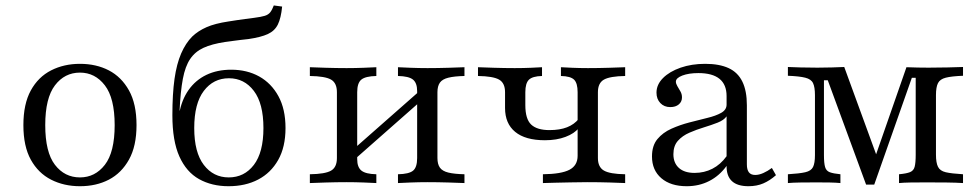

<svg xmlns="http://www.w3.org/2000/svg" viewBox="-20 -655 3499 687"><path d="M266.1 11.3Q208.9 11.3 162.9 -12.1Q116.9 -35.5 90.3 -83.5Q63.7 -131.5 63.7 -207.3Q63.7 -283.1 90.3 -331.5Q116.9 -379.8 162.9 -403.2Q208.9 -426.6 266.1 -426.6Q324.2 -426.6 369.4 -403.2Q414.5 -379.8 441.5 -331.5Q468.5 -283.1 468.5 -207.3Q468.5 -132.3 441.5 -83.9Q414.5 -35.5 369.4 -12.1Q324.2 11.3 266.1 11.3ZM266.1 -20.2Q320.2 -20.2 355.2 -65.3Q390.3 -110.5 390.3 -207.3Q390.3 -304 355.2 -349.6Q320.2 -395.2 266.1 -395.2Q211.3 -395.2 176.6 -349.6Q141.9 -304 141.9 -207.3Q141.9 -110.5 176.6 -65.3Q211.3 -20.2 266.1 -20.2Z M797.6 11.3Q737.9 11.3 692.3 -14.1Q646.8 -39.5 621.8 -95.2Q596.8 -150.8 596.8 -242.7Q596.8 -318.5 604.4 -372.6Q612.1 -426.6 628.2 -463.7Q644.4 -500.8 667.7 -524.2Q688.7 -544.4 719 -557.7Q749.2 -571 797.6 -578.2Q811.3 -580.6 826.6 -582.7Q841.9 -584.7 857.7 -587.1Q873.4 -589.5 888.7 -591.1Q914.5 -594.4 927.4 -598.4Q940.3 -602.4 947.2 -611.3Q954 -620.2 959.7 -635.5L989.5 -631.5Q985.5 -590.3 974.2 -567.3Q962.9 -544.4 938.3 -533.1Q913.7 -521.8 869.4 -515.3Q854.8 -513.7 840.7 -512.1Q826.6 -510.5 812.9 -508.5Q799.2 -506.5 785.5 -504.8Q737.9 -497.6 708.1 -483.9Q678.2 -470.2 660.5 -444Q642.7 -417.7 634.3 -373Q625.8 -328.2 622.6 -258.9H631.5L621 -247.6Q629.8 -297.6 654.8 -333.1Q679.8 -368.5 718.5 -387.1Q757.3 -405.6 807.3 -405.6Q863.7 -405.6 907.3 -381.5Q950.8 -357.3 976.2 -310.9Q1001.6 -264.5 1001.6 -196.8Q1001.6 -129 975.4 -82.7Q949.2 -36.3 903.6 -12.5Q858.1 11.3 797.6 11.3ZM798.4 -20.2Q854 -20.2 888.3 -64.9Q922.6 -109.7 922.6 -196.8Q922.6 -284.7 888.3 -329.8Q854 -375 799.2 -375Q743.5 -375 709.3 -329.8Q675 -284.7 675 -196.8Q675 -109.7 709.3 -64.9Q743.5 -20.2 798.4 -20.2Z M1404 0V-31.5Q1443.5 -32.3 1458.1 -44.4Q1472.6 -56.5 1472.6 -89.5V-329Q1472.6 -358.1 1457.7 -370.2Q1442.7 -382.3 1404 -383.1V-414.5Q1419.4 -413.7 1449.2 -412.5Q1479 -411.3 1509.7 -411.3Q1546 -411.3 1584.7 -412.5Q1623.4 -413.7 1641.9 -414.5V-383.1Q1605.6 -382.3 1584.3 -377Q1562.9 -371.8 1554 -359.3Q1545.2 -346.8 1545.2 -325V-89.5Q1545.2 -67.7 1554 -55.2Q1562.9 -42.7 1584.3 -37.5Q1605.6 -32.3 1641.9 -31.5V0Q1623.4 -0.8 1584.7 -2Q1546 -3.2 1509.7 -3.2Q1479 -3.2 1449.2 -2Q1419.4 -0.8 1404 0ZM1088.7 0V-31.5Q1143.5 -32.3 1164.5 -44.4Q1185.5 -56.5 1185.5 -89.5V-325Q1185.5 -358.1 1164.5 -370.2Q1143.5 -382.3 1088.7 -383.1V-414.5Q1107.3 -413.7 1146 -412.5Q1184.7 -411.3 1220.2 -411.3Q1251.6 -411.3 1281.5 -412.5Q1311.3 -413.7 1326.6 -414.5V-383.1Q1287.9 -382.3 1273 -370.2Q1258.1 -358.1 1258.1 -325V-85.5Q1258.1 -56.5 1273.4 -44.4Q1288.7 -32.3 1326.6 -31.5V0Q1311.3 -0.8 1281.5 -2Q1251.6 -3.2 1220.2 -3.2Q1184.7 -3.2 1146 -2Q1107.3 -0.8 1088.7 0ZM1245.2 -81.5 1228.2 -106.5 1485.5 -333.1 1502.4 -308.1Z M1922.6 0V-31.5Q1988.7 -32.3 2017.7 -47.6Q2046.8 -62.9 2046.8 -97.6V-325Q2046.8 -357.3 2034.3 -369.8Q2021.8 -382.3 1987.1 -383.1V-414.5Q2000.8 -413.7 2027.4 -412.5Q2054 -411.3 2083.9 -411.3Q2121 -411.3 2159.3 -412.5Q2197.6 -413.7 2216.9 -414.5V-383.1Q2162.9 -382.3 2141.1 -370.2Q2119.4 -358.1 2119.4 -325V-89.5Q2119.4 -57.3 2140.7 -44.8Q2162.1 -32.3 2216.9 -31.5V0Q2197.6 -0.8 2161.7 -2Q2125.8 -3.2 2080.6 -3.2Q2051.6 -3.2 2021.4 -2.4Q1991.1 -1.6 1965.3 -1.2Q1939.5 -0.8 1922.6 0ZM1929.8 -153.2Q1859.7 -153.2 1823.4 -183.1Q1787.1 -212.9 1787.1 -268.5V-325Q1787.1 -358.1 1765.7 -370.2Q1744.4 -382.3 1690.3 -383.1V-414.5Q1709.7 -413.7 1748 -412.5Q1786.3 -411.3 1821.8 -411.3Q1853.2 -411.3 1879.8 -412.5Q1906.5 -413.7 1919.4 -414.5V-383.1Q1885.5 -382.3 1872.6 -369.8Q1859.7 -357.3 1859.7 -325V-279Q1859.7 -229 1880.6 -209.3Q1901.6 -189.5 1946 -189.5Q1983.1 -189.5 2008.9 -199.6Q2034.7 -209.7 2050.8 -229.8V-196.8Q2035.5 -177.4 2003.6 -165.3Q1971.8 -153.2 1929.8 -153.2Z M2437.1 11.3Q2379.8 11.3 2346.4 -17.3Q2312.9 -46 2312.9 -95.2Q2312.9 -133.9 2332.3 -157.3Q2351.6 -180.6 2382.3 -194.4Q2412.9 -208.1 2446.8 -216.9Q2480.6 -225.8 2510.9 -233.1Q2541.1 -240.3 2560.5 -251.2Q2579.8 -262.1 2579.8 -280.6V-311.3Q2579.8 -352.4 2554.4 -373Q2529 -393.5 2479 -393.5Q2444.4 -393.5 2421.4 -384.7Q2398.4 -375.8 2398.4 -362.9Q2398.4 -355.6 2403.6 -346.8Q2408.9 -337.9 2414.5 -328.2Q2420.2 -318.5 2420.2 -306.5Q2420.2 -291.1 2408.9 -281.5Q2397.6 -271.8 2378.2 -271.8Q2356.5 -271.8 2342.7 -286.3Q2329 -300.8 2329 -323.4Q2329 -352.4 2352.4 -375.8Q2375.8 -399.2 2415.3 -412.9Q2454.8 -426.6 2503.2 -426.6Q2554 -426.6 2587.1 -411.3Q2620.2 -396 2636.3 -362.9Q2652.4 -329.8 2652.4 -278.2V-66.9Q2652.4 -47.6 2659.7 -38.3Q2666.9 -29 2682.3 -29Q2696 -29 2711.3 -35.9Q2726.6 -42.7 2741.9 -54L2756.5 -28.2Q2734.7 -8.9 2711.3 1.2Q2687.9 11.3 2658.1 11.3Q2579 11.3 2579.8 -61.3Q2554 -25.8 2517.7 -7.3Q2481.5 11.3 2437.1 11.3ZM2465.3 -36.3Q2500 -36.3 2529 -51.2Q2558.1 -66.1 2579.8 -96V-238.7Q2570.2 -225 2547.6 -216.1Q2525 -207.3 2498.4 -199.2Q2471.8 -191.1 2446.8 -180.2Q2421.8 -169.4 2405.6 -151.2Q2389.5 -133.1 2389.5 -103.2Q2389.5 -71.8 2409.3 -54Q2429 -36.3 2465.3 -36.3Z M3079 5.6 2941.9 -367.7H2928.2V-100Q2928.2 -71 2932.3 -57.3Q2936.3 -43.5 2949.2 -38.7Q2962.1 -33.9 2987.1 -31.5V0Q2971 -1.6 2949.2 -2Q2927.4 -2.4 2902.4 -2.4Q2872.6 -2.4 2844.4 -2Q2816.1 -1.6 2799.2 0V-31.5Q2840.3 -33.9 2861.3 -38.7Q2882.3 -43.5 2889.1 -57.3Q2896 -71 2896 -100V-314.5Q2896 -343.5 2889.1 -357.7Q2882.3 -371.8 2861.3 -377Q2840.3 -382.3 2799.2 -383.9V-415.3Q2816.1 -414.5 2844.4 -413.7Q2872.6 -412.9 2904.8 -412.9Q2933.1 -412.9 2957.3 -413.7Q2981.5 -414.5 3000.8 -415.3L3124.2 -77.4L3104 -71.8L3223.4 -414.5Q3245.2 -413.7 3264.5 -413.3Q3283.9 -412.9 3302.4 -412.9Q3337.9 -412.9 3369.8 -413.7Q3401.6 -414.5 3425.8 -415.3V-383.9Q3384.7 -382.3 3364.1 -377Q3343.5 -371.8 3336.3 -357.7Q3329 -343.5 3329 -314.5V-101.6Q3329 -72.6 3336.3 -58.1Q3343.5 -43.5 3364.1 -38.7Q3384.7 -33.9 3425.8 -31.5V0Q3401.6 -1.6 3367.3 -2Q3333.1 -2.4 3294.4 -2.4Q3262.9 -2.4 3237.9 -2Q3212.9 -1.6 3196.8 0V-31.5Q3223.4 -33.9 3236.3 -39.1Q3249.2 -44.4 3252.8 -58.5Q3256.5 -72.6 3256.5 -101.6V-376.6H3242.7L3108.1 5.6Z"/></svg>

Font: Playfair 12pt Light
Style: Regular
Weight: 300
Designer: Claus Eggers Sørensen
Foundry: Claus Eggers Sørensen
Version: Version 2.000;gftools[0.9.28]